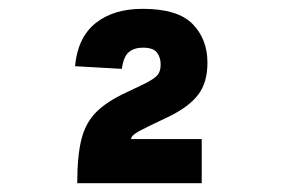

<svg xmlns="http://www.w3.org/2000/svg" viewBox="-20 -738 640 435"><path d="M155 -323Q155 -385 164.5 -422.5Q174 -460 198 -484Q222 -508 265 -528L307 -548Q329 -559 336.5 -567.5Q344 -576 344 -592Q344 -608 335.5 -619Q327 -630 304 -630Q284 -630 272 -620Q260 -610 256 -582L150 -588Q156 -653 196.5 -685.5Q237 -718 303 -718Q383 -718 416.5 -683.5Q450 -649 450 -596Q450 -551 429 -523.5Q408 -496 363 -474L317 -452Q292 -440 284.5 -434Q277 -428 277 -423H437V-323Z"/></svg>

Font: Geist Mono UltraBlack
Style: Regular
Weight: 900
Monospace: yes
Designer: Basement.studio, Andrés Briganti, Mateo Zaragoza
Foundry: Basement.studio, Vercel, Andrés Briganti, Guido Ferreyra, Mateo Zaragoza
Version: Version 1.400; ttfautohint (v1.8.4.7-5d5b)